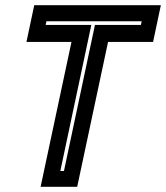

<svg xmlns="http://www.w3.org/2000/svg" viewBox="-20 -720 640 740"><path d="M136.5 0 255.5 -558.5H82L112 -700H600L570 -558.5H396.5L277.5 0ZM212.5 -61H226.5L346 -624H523L526 -638H159L156 -624H332Z"/></svg>

Font: Tourney Thin
Style: Italic
Weight: 100
Italic angle: -12°
Designer: Tyler Finck
Foundry: Etcetera Type Co
Version: Version 1.015